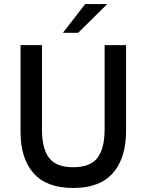

<svg xmlns="http://www.w3.org/2000/svg" viewBox="-20 -911 717 940"><path d="M288.1 -750.5 397 -891.1H504.9L362.8 -750.5ZM80.6 -265.6V-689.9H185.5V-277.3Q185.5 -184.1 220.2 -138.2Q254.9 -92.3 338.4 -92.3Q422.4 -92.3 457.3 -138.4Q492.2 -184.6 492.2 -278.3V-689.9H597.2V-270.5Q597.2 -137.2 533 -64Q468.8 9.3 338.4 9.3Q208 9.3 144.3 -63Q80.6 -135.3 80.6 -265.6Z"/></svg>

Font: HK Grotesk SemiBold Legacy
Style: Regular
Weight: 600
Designer: Alfredo Marco Pradil
Foundry: Hanken Design Co.
Version: Version 2.022;PS 002.022;hotconv 1.0.88;makeotf.lib2.5.64775